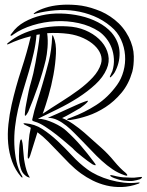

<svg xmlns="http://www.w3.org/2000/svg" viewBox="-20 -746 619 810"><path d="M261 -193Q293 -164 321 -131.5Q349 -99 375 -64Q376 -62 380.5 -56.5Q385 -51 383 -49Q382 -48 375.5 -50.5Q369 -53 367 -55Q359 -60 348.5 -68Q338 -76 326.5 -85Q315 -94 304 -103.5Q293 -113 286 -121Q281 -125 262 -141.5Q243 -158 219 -177Q195 -196 170 -212Q145 -228 129 -232Q126 -233 120.5 -235Q115 -237 116 -242Q124 -280 136 -316Q148 -352 159 -390Q173 -437 185.5 -486Q198 -535 200 -592Q200 -597 201 -597Q204 -597 206 -590Q218 -563 216 -520Q214 -477 205.5 -430.5Q197 -384 184.5 -341.5Q172 -299 163 -274L160 -266Q197 -291 237 -316Q277 -341 311.5 -366.5Q346 -392 371.5 -419.5Q397 -447 406 -477Q412 -497 404.5 -517Q397 -537 378.5 -554.5Q360 -572 332 -585Q304 -598 270 -603Q225 -609 179 -606Q183 -576 180.5 -545.5Q178 -515 173 -493Q160 -439 140 -381.5Q120 -324 99 -274Q97 -271 93 -264Q89 -257 86 -258Q84 -259 85 -267Q86 -275 86 -278Q87 -290 90.5 -307.5Q94 -325 97.5 -344Q101 -363 105.5 -380.5Q110 -398 114 -411Q116 -417 120.5 -436.5Q125 -456 130 -483Q135 -510 140 -541Q145 -572 148 -601L134 -599Q131 -561 122 -522Q113 -483 101.5 -443.5Q90 -404 77.5 -363.5Q65 -323 56 -284Q48 -249 43.5 -211Q39 -173 40.5 -136Q42 -99 49.5 -64.5Q57 -30 74 -2Q76 3 74 3Q72 3 69 0Q44 -29 31 -65Q18 -101 14.5 -140.5Q11 -180 15.5 -222Q20 -264 29 -304Q46 -379 70 -452Q94 -525 110 -593Q85 -587 61 -578.5Q37 -570 16 -560Q11 -558 10 -559Q9 -560 11 -562.5Q13 -565 15 -566Q65 -607 137 -624Q209 -641 284 -633Q323 -628 355.5 -611Q388 -594 409 -569.5Q430 -545 436.5 -515Q443 -485 430 -455Q415 -420 382.5 -390Q350 -360 309.5 -334Q269 -308 224 -286Q179 -264 140 -245Q156 -245 173 -240Q190 -235 206.5 -227.5Q223 -220 237.5 -211Q252 -202 261 -193ZM538 -443Q523 -391 492.5 -354.5Q462 -318 425 -294Q388 -270 350 -257.5Q312 -245 284 -241Q276 -239 269.5 -239.5Q263 -240 264 -242Q262 -244 268.5 -246Q275 -248 282 -251Q336 -271 386 -303Q436 -335 474 -388Q492 -413 501 -446Q510 -479 507.5 -513Q505 -547 490.5 -579Q476 -611 448 -634Q415 -662 376 -678Q337 -694 296 -700Q255 -706 213 -702.5Q171 -699 132 -689Q125 -687 124 -686.5Q123 -686 122 -688Q122 -689 130 -695Q146 -705 172.5 -713.5Q199 -722 232.5 -725Q266 -728 305 -724.5Q344 -721 385 -706Q427 -692 464 -662.5Q501 -633 523 -590Q544 -548 544.5 -508.5Q545 -469 538 -443ZM30 -606Q50 -635 83 -653.5Q116 -672 155 -681Q194 -690 236.5 -689Q279 -688 319 -679Q359 -670 393.5 -652Q428 -634 451 -608Q467 -589 475.5 -567.5Q484 -546 484.5 -523.5Q485 -501 479.5 -480Q474 -459 464 -441Q462 -437 454 -427.5Q446 -418 444 -420Q442 -421 447 -431Q452 -441 454 -446Q462 -472 460.5 -497.5Q459 -523 450.5 -545Q442 -567 428 -584.5Q414 -602 398 -613Q360 -638 312 -648.5Q264 -659 214.5 -656.5Q165 -654 118 -639.5Q71 -625 37 -601Q28 -593 25 -596Q23 -597 25.5 -600.5Q28 -604 30 -606ZM563 24Q569 23 569 25Q569 27 564 29Q528 42 494 43Q460 44 429 36.5Q398 29 371 15.5Q344 2 322 -14Q296 -33 272.5 -56.5Q249 -80 227 -103.5Q205 -127 183 -149Q161 -171 138 -188Q121 -132 107 -89Q105 -84 103 -80Q101 -76 99 -77Q97 -78 97 -82.5Q97 -87 97 -92Q99 -120 101 -149Q103 -178 110 -207Q103 -211 96.5 -214Q90 -217 82 -221Q79 -224 79 -225Q79 -226 81.5 -226Q84 -226 86 -226Q126 -223 159 -201.5Q192 -180 223 -151Q254 -122 284 -89.5Q314 -57 348 -32Q367 -18 391.5 -6.5Q416 5 444 13Q472 21 502.5 24.5Q533 28 563 24ZM408 -122Q436 -97 461.5 -66Q487 -35 511 -16Q518 -9 517 -6Q515 -4 512 -5Q509 -6 505 -7Q478 -16 454.5 -32Q431 -48 409 -68Q387 -88 366.5 -110Q346 -132 325 -153Q311 -167 294.5 -184Q278 -201 260 -215.5Q242 -230 222.5 -239.5Q203 -249 182 -249L221 -266Q236 -273 258 -283Q280 -293 300 -302Q320 -311 335 -316.5Q350 -322 351 -321Q352 -319 347.5 -314Q343 -309 335.5 -303Q328 -297 321 -292Q314 -287 311 -286Q292 -275 275.5 -265.5Q259 -256 242 -248Q265 -239 289 -222.5Q313 -206 335 -187Q357 -168 376 -150.5Q395 -133 408 -122ZM84 -60Q87 -43 92 -27Q97 -11 104 0Q105 0 105.5 1.5Q106 3 104 3Q102 3 99.5 1.5Q97 0 95 0Q82 -8 74.5 -19.5Q67 -31 62 -60Q60 -71 60 -88Q60 -105 61 -120.5Q62 -136 64 -147Q66 -158 70 -158Q71 -158 72.5 -153Q74 -148 75 -141.5Q76 -135 76.5 -129Q77 -123 77 -121Q79 -104 80 -89Q81 -74 84 -60ZM522 3Q538 4 546.5 3.5Q555 3 569 1Q570 1 574 0.5Q578 0 579 1Q580 3 576.5 6Q573 9 571 10Q555 15 541.5 17Q528 19 502 16Q493 15 482 12Q471 9 462 5.5Q453 2 448 -1.5Q443 -5 446 -7Q448 -8 458.5 -5.5Q469 -3 473 -2Q487 1 499 2Q511 3 522 3Z"/></svg>

Font: mr_AkronimG
Style: Regular
Weight: 400
Version: Version 1.002 April 14, 2020